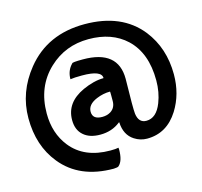

<svg xmlns="http://www.w3.org/2000/svg" viewBox="-124 -810 1241 1178"><g transform="rotate(-15 496.0 -221.5)"><path d="M518 125Q518 196 488 223Q483 229 456 230Q240 230 126 89Q30 -29 30 -204Q30 -370 140 -506Q275 -673 511 -673Q747 -673 868 -521Q962 -401 962 -234Q962 -109 901 -11Q828 105 702 105Q659 105 622 81Q566 45 562 -35Q562 -37 561 -37Q560 -37 558 -35Q505 7 431 7Q363 7 325 -27Q286 -61 286 -124Q286 -235 405 -290Q478 -323 538 -323Q539 -323 539 -324Q539 -373 415 -373Q366 -373 342 -369H341Q341 -424 377 -460Q377 -467 446 -467Q669 -467 669 -284L667 -132Q667 -82 669 -62Q677 -2 726 -2Q790 -2 823 -87Q848 -151 848 -226Q848 -401 749 -494Q659 -578 511 -578Q363 -578 259 -480Q146 -374 146 -203Q146 -77 215 10Q300 117 465 117Q500 117 517 113Q518 116 518 125ZM524 -109Q557 -130 557 -173V-211Q557 -233 556 -233Q512 -233 469 -215Q409 -190 409 -144Q409 -95 471 -95Q501 -95 524 -109Z"/></g></svg>

Font: Bubblegum Sans
Style: Regular
Weight: 400
Designer: Angel Koziupa and Alejandro Paul
Foundry: Angel Koziupa and Alejandro Paul
Version: Version 1.001